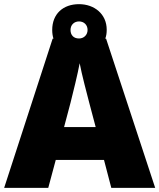

<svg xmlns="http://www.w3.org/2000/svg" viewBox="-20 -903 766 923"><path d="M515 0H726L490 -717H486C491 -730 493 -744 493 -760C493 -836 433 -883 360 -883C283 -883 231 -836 231 -759C231 -744 233 -730 237 -717H233L0 0H212L248 -134H480ZM360 -718C333 -718 319 -735 319 -759C319 -784 337 -800 360 -800C383 -800 401 -784 401 -759C401 -735 383 -718 360 -718ZM409 -409 440 -292H288L319 -409C331 -456 354 -550 363 -599C372 -550 399 -447 409 -409Z"/></svg>

Font: Noto Sans Thai Looped Black
Style: Regular
Weight: 900
Designer: Sasikarn Vongin, Ben Mitchell
Foundry: The Fontpad Ltd
Version: Version 1.001